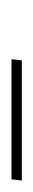

<svg xmlns="http://www.w3.org/2000/svg" viewBox="118 -620 58 334"><g transform="rotate(90 147.0 -453.0)"><path d="M85 -462H294L292 -444H83Z"/></g></svg>

Font: Kleymissky
Style: Regular
Weight: 500
Italic angle: -8°
Designer: gluk
Foundry: gluk
Version: Version 0.283